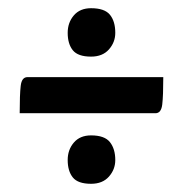

<svg xmlns="http://www.w3.org/2000/svg" viewBox="-20 -514 446 468"><path d="M28 -238Q28 -284 30.5 -305Q33 -326 47 -326H378Q378 -281 375.5 -259.5Q373 -238 359 -238ZM202 -66Q170 -66 157.5 -81.5Q145 -97 145 -124Q145 -149 160 -166.5Q175 -184 202 -184Q235 -184 248 -167.5Q261 -151 261 -124Q261 -101 245.5 -83.5Q230 -66 202 -66ZM202 -376Q170 -376 157.5 -391.5Q145 -407 145 -434Q145 -459 160 -476.5Q175 -494 202 -494Q235 -494 248 -478Q261 -462 261 -434Q261 -411 245.5 -393.5Q230 -376 202 -376Z"/></svg>

Font: Yanone Kaffeesatz SemiBold
Style: Regular
Weight: 600
Designer: Yanone (Cyrillic: Daniel Pouzeot, Huerta Tipografica, and Cyreal)
Foundry: Yanone
Version: Version 2.003